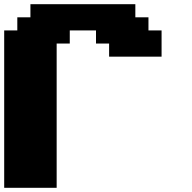

<svg xmlns="http://www.w3.org/2000/svg" viewBox="-20 -895 915 915"><path d="M0 0H250V-687.5H312.5V-750H437.5V-687.5H500V-625H750V-750H687.5V-812.5H625V-875H125V-812.5H62.5V-750H0Z"/></svg>

Font: Faithful 32x
Style: Bold
Weight: 400
Foundry: Faithful Resource Pack
Version: Version 1.0; January 27, 2023